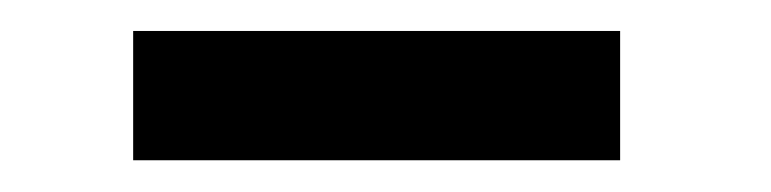

<svg xmlns="http://www.w3.org/2000/svg" viewBox="-20 -617 498 124"><path d="M380.5 -513.5H66V-597H380.5Z"/></svg>

Font: Lucymar Sans SemiBold
Style: Regular
Weight: 600
Foundry: The League of Moveable Type (original font) / Main changes by Cristiano Sobral with portions from Mirco Monsees
Version: Version 2.001;August 30, 2020;FontCreator 13.0.0.2681 64-bit